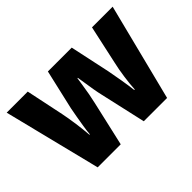

<svg xmlns="http://www.w3.org/2000/svg" viewBox="-103 -788 1025 1025"><g transform="rotate(-45 410.0 -275.0)"><path d="M437 -257Q431 -282 426 -311.5Q421 -341 417 -368.5Q413 -396 410 -413H407Q404 -395 400 -367Q396 -339 390.5 -309Q385 -279 379 -254L321 0H147L10 -550H169L214 -335Q222 -296 229 -245.5Q236 -195 239 -154H242Q244 -178 249 -210Q254 -242 259.5 -272.5Q265 -303 269 -324L321 -550H501L550 -321Q557 -285 565 -237.5Q573 -190 577 -154H581Q583 -192 590 -242Q597 -292 606 -330L654 -550H810L671 0H495Z"/></g></svg>

Font: Noto Sans Hebrew SemiCondensed ExtraBold
Style: Regular
Weight: 800
Width: 4
Designer: Monotype Design Team
Foundry: Monotype Imaging Inc.
Version: Version 2.004; ttfautohint (v1.8.4.7-5d5b)